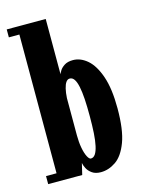

<svg xmlns="http://www.w3.org/2000/svg" viewBox="-115 -819 676 899"><g transform="rotate(-15 223.0 -370.0)"><path d="M261 10Q235 10 218.8 -1.5Q202.5 -13 194.8 -28.5Q187 -44 185.5 -55L172.5 0H7.5V-39H58.5V-711.5H7.5V-750H196.5V-482Q198 -487 205 -498.8Q212 -510.5 227.8 -520.8Q243.5 -531 269.5 -531Q306 -531 338.8 -502.8Q371.5 -474.5 392.2 -414.5Q413 -354.5 413 -259Q413 -155 391 -96.5Q369 -38 334 -14Q299 10 261 10ZM232 -64Q245 -64 253.8 -77Q262.5 -90 268 -114.8Q273.5 -139.5 275.8 -175.5Q278 -211.5 278 -257.5Q278 -304 275.8 -340Q273.5 -376 268.2 -401Q263 -426 254.2 -438.8Q245.5 -451.5 232.5 -451.5Q222 -451.5 214.5 -441Q207 -430.5 202.5 -411.2Q198 -392 196.5 -366.5V-185Q196.5 -152 201.8 -124.2Q207 -96.5 215.5 -80.2Q224 -64 232 -64Z"/></g></svg>

Font: Imbue Thin 10pt ExtraBold
Style: Regular
Weight: 800
Version: Version 1.102